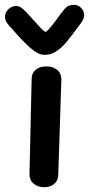

<svg xmlns="http://www.w3.org/2000/svg" viewBox="-20 -784 378 801"><path d="M103 -56 112 -455Q112 -479 129 -493Q146 -507 173 -507Q201 -507 218.5 -492.5Q236 -478 236 -453L223 -54Q223 -32 207 -17.5Q191 -3 165 -3Q138 -3 120.5 -17.5Q103 -32 103 -56ZM331 -720Q331 -706 318 -688Q278 -634 259 -610.5Q240 -587 216.5 -571Q193 -555 166 -555Q139 -555 104.5 -586Q70 -617 29 -665Q22 -672 14 -682Q1 -696 1 -714Q1 -732 15 -745.5Q29 -759 47 -759Q58 -759 67 -753Q76 -747 89 -734Q97 -726 105 -716.5Q113 -707 123 -697Q163 -651 170 -651Q174 -651 187.5 -666.5Q201 -682 217 -704Q227 -719 249 -746Q264 -764 289 -764Q306 -764 318.5 -751Q331 -738 331 -720Z"/></svg>

Font: Mali SemiBold
Style: Regular
Weight: 600
Designer: Kitiyaporn Chalermlarp | Katatrad Aksorn Co.,Ltd.
Foundry: Cadson Demak Co.,Ltd.
Version: Version 1.000; ttfautohint (v1.6)